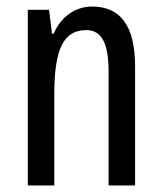

<svg xmlns="http://www.w3.org/2000/svg" viewBox="-20 -660 496 587"><path d="M262 -640C211 -640 167 -610 144 -557H139L130 -630H65V-93H146V-372C146 -510 174 -568 244 -568C292 -568 312 -525 312 -441V-93H393V-457C393 -581 348 -640 262 -640Z"/></svg>

Font: Noto Sans Kannada UI ExtraCondensed
Style: Regular
Weight: 400
Width: 2
Designer: Jelle Bosma - Monotype Design Team
Foundry: Monotype Imaging Inc.
Version: Version 2.005